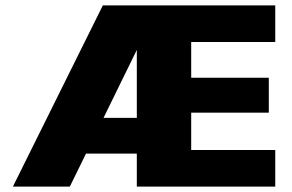

<svg xmlns="http://www.w3.org/2000/svg" viewBox="-20 -695 1088 715"><path d="M28 0H240L536 -604V-675H363ZM211.5 -123H532.5V-256H250.5ZM489.5 0H1005V-136.5H692V-275.5H981V-405.5H692V-538.5H1005V-675H489.5Z"/></svg>

Font: Anybody Thin ExtraBold
Style: Regular
Weight: 800
Version: Version 1.113;gftools[0.9.25]